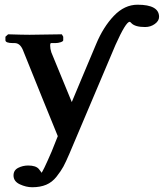

<svg xmlns="http://www.w3.org/2000/svg" viewBox="-20 -579 692 811"><path d="M467.8 -389.2 272.9 70.8Q257.8 106 247.8 124.5Q237.8 143.1 219 167Q200.2 190.9 175 201.4Q149.9 211.9 116.2 211.9Q90.3 211.9 63.7 199.5Q37.1 187 37.1 162.1Q37.1 140.1 56.6 130.1Q76.2 120.1 99.1 120.1Q131.3 120.1 144 134.8Q156.2 149.9 154.8 150.9Q159.7 149.9 198.2 61L224.1 -3.9Q211.9 -32.7 158.4 -165.3Q105 -297.9 76.2 -369.1Q64 -397 42 -397H35.2Q2.9 -397 2.9 -409.2V-423.8L14.2 -434.1Q76.2 -432.1 105 -432.1L241.2 -434.1L247.1 -423.8V-409.2Q247.1 -404.3 236.1 -400.6Q225.1 -397 213.9 -397H195.8Q191.9 -397 191.9 -386.2Q191.9 -373 196.8 -357.9L283.2 -147.9Q290 -165 328.1 -255.1Q366.2 -345.2 386.2 -393.1Q416 -464.8 460.9 -512Q505.9 -559.1 561 -559.1Q651.9 -559.1 651.9 -507.8Q651.9 -490.7 634 -477.8Q616.2 -464.8 592.8 -464.8Q550.8 -464.8 535.2 -481Q530.3 -486.8 527.8 -486.8Q511.7 -487.3 467.8 -389.2Z"/></svg>

Font: Linux Libertine
Style: Bold
Weight: 700
Designer: Philipp H. Poll
Foundry: Philipp H. Poll
Version: Version 5.0.3